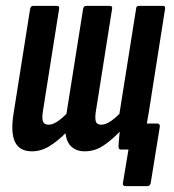

<svg xmlns="http://www.w3.org/2000/svg" viewBox="-20 -511 594 656"><path d="M410 125Q398 125 400 114L419 0H401L482 -89H517Q527 -89 526 -78L495 114Q493 125 483 125ZM89 6Q47 6 31.5 -25.5Q16 -57 26 -121L83 -481Q85 -491 94 -491H174Q184 -491 182 -481L126 -127Q123 -104 127.5 -94.5Q132 -85 146 -85Q159 -85 174 -94.5Q189 -104 207 -122L264 -481Q266 -491 274 -491H355Q365 -491 363 -481L307 -127Q304 -104 308 -94.5Q312 -85 326 -85Q339 -85 354.5 -94.5Q370 -104 388 -122L445 -481Q445 -491 455 -491H536Q546 -491 544 -481L488 -125Q481 -88 477.5 -59.5Q474 -31 472 -13Q472 0 462 0H393Q385 0 385 -10Q385 -20 386.5 -34Q388 -48 389 -61Q359 -30 331 -12Q303 6 269 6Q242 6 224.5 -9.5Q207 -25 204 -56Q176 -28 148 -11Q120 6 89 6Z"/></svg>

Font: Sofia Sans Extra Condensed
Style: Bold Italic
Weight: 700
Italic angle: -9°
Designer: Botio Nikoltchev, Ani Petrova
Foundry: lettersoup
Version: Version 4.101